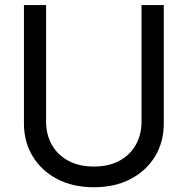

<svg xmlns="http://www.w3.org/2000/svg" viewBox="-20 -748 761 779"><path d="M360.8 11.7Q275.4 11.7 211.4 -22Q147.5 -55.7 112.3 -114.3Q77.1 -172.9 77.1 -247.1V-727.5H167V-254.4Q167 -201.7 190.4 -160.4Q213.9 -119.1 257.3 -95.7Q300.8 -72.3 360.8 -72.3Q421.4 -72.3 464.6 -95.7Q507.8 -119.1 531 -160.4Q554.2 -201.7 554.2 -254.4V-727.5H644.5V-247.6Q644.5 -172.4 609.4 -114Q574.2 -55.7 510.5 -22Q446.8 11.7 360.8 11.7Z"/></svg>

Font: Inter 24pt
Style: Regular
Weight: 400
Designer: Rasmus Andersson
Foundry: rsms
Version: Version 4.001;git-66647c0bb